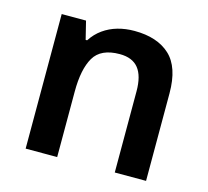

<svg xmlns="http://www.w3.org/2000/svg" viewBox="-85 -650 808 747"><g transform="rotate(15 319.0 -276.0)"><path d="M78 0V-542H176L194 -469H200Q218 -497 244 -515.5Q270 -534 301.5 -543Q333 -552 369 -552Q461 -552 512 -505Q563 -458 563 -353V0H437V-327Q437 -389 412.5 -419.5Q388 -450 337 -450Q261 -450 233 -402Q205 -354 205 -264V0Z"/></g></svg>

Font: Noto Sans Symbols SemiBold
Style: Regular
Weight: 600
Version: Version 2.002